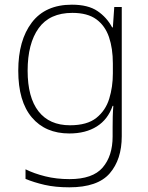

<svg xmlns="http://www.w3.org/2000/svg" viewBox="-20 -560 630 820"><path d="M287 -540Q356 -540 396 -513Q436 -486 459 -443H462L468 -530H500V22Q500 121 448.5 180.5Q397 240 276 240Q216 240 170.5 229.5Q125 219 89 204V163Q125 181 173 193Q221 205 277 205Q376 205 418.5 155.5Q461 106 461 23V-15Q461 -40 461.5 -61.5Q462 -83 464 -108H461Q441 -50 393.5 -20Q346 10 276 10Q174 10 116 -58.5Q58 -127 58 -258Q58 -388 116 -464Q174 -540 287 -540ZM289 -505Q192 -505 145 -439.5Q98 -374 98 -258Q98 -144 144.5 -84.5Q191 -25 279 -25Q352 -25 391.5 -56.5Q431 -88 446.5 -138.5Q462 -189 462 -246V-289Q462 -353 445.5 -401.5Q429 -450 391.5 -477.5Q354 -505 289 -505Z"/></svg>

Font: Noto Sans Kannada ExtraLight
Style: Regular
Weight: 200
Designer: Jelle Bosma - Monotype Design Team
Foundry: Monotype Imaging Inc.
Version: Version 2.005; ttfautohint (v1.8.4.7-5d5b)